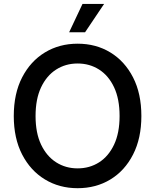

<svg xmlns="http://www.w3.org/2000/svg" viewBox="-20 -964 803 994"><path d="M381.8 10.3Q287.1 10.3 212.4 -35.2Q137.7 -80.6 94.5 -164.3Q51.3 -248 51.3 -363.3Q51.3 -479.5 94.5 -563.2Q137.7 -647 212.4 -692.4Q287.1 -737.8 381.8 -737.8Q477.1 -737.8 551.5 -692.4Q626 -647 668.9 -563.2Q711.9 -479.5 711.9 -363.3Q711.9 -248 668.9 -164.1Q626 -80.1 551.5 -34.9Q477.1 10.3 381.8 10.3ZM381.8 -92.3Q443.8 -92.3 492.9 -123.5Q542 -154.8 570.6 -215.3Q599.1 -275.9 599.1 -363.3Q599.1 -451.7 570.6 -512.2Q542 -572.8 492.9 -604Q443.8 -635.3 381.8 -635.3Q319.8 -635.3 270.5 -603.8Q221.2 -572.3 192.6 -511.7Q164.1 -451.2 164.1 -363.3Q164.1 -275.9 192.6 -215.6Q221.2 -155.3 270.5 -123.8Q319.8 -92.3 381.8 -92.3ZM337.9 -796.9 407.2 -943.8H519L420.4 -796.9Z"/></svg>

Font: V-Inter
Style: Medium-500
Weight: 500
Designer: Rasmus Andersson
Foundry: rsms
Version: Version 4.000;git-4146feb